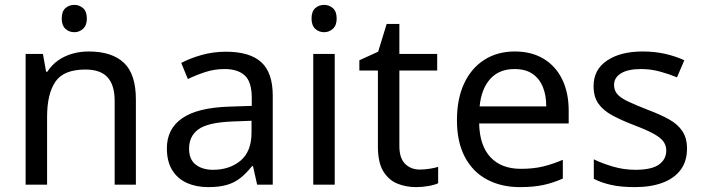

<svg xmlns="http://www.w3.org/2000/svg" viewBox="-20 -757 2881 787"><path d="M285 -737Q305 -737 320.5 -723.5Q336 -710 336 -681Q336 -653 320.5 -639Q305 -625 285 -625Q263 -625 248 -639Q233 -653 233 -681Q233 -710 248 -723.5Q263 -737 285 -737ZM343 -546Q439 -546 488 -499.5Q537 -453 537 -349V0H450V-343Q450 -408 421 -440Q392 -472 330 -472Q241 -472 207 -422Q173 -372 173 -278V0H85V-536H156L169 -463H174Q192 -491 218.5 -509.5Q245 -528 277 -537Q309 -546 343 -546Z M906 -545Q1004 -545 1051 -502Q1098 -459 1098 -365V0H1034L1017 -76H1013Q990 -47 965.5 -27.5Q941 -8 909.5 1Q878 10 833 10Q785 10 746.5 -7Q708 -24 686 -59.5Q664 -95 664 -149Q664 -229 727 -272.5Q790 -316 921 -320L1012 -323V-355Q1012 -422 983 -448Q954 -474 901 -474Q859 -474 821 -461.5Q783 -449 750 -433L723 -499Q758 -518 806 -531.5Q854 -545 906 -545ZM932 -259Q832 -255 793.5 -227Q755 -199 755 -148Q755 -103 782.5 -82Q810 -61 853 -61Q921 -61 966 -98.5Q1011 -136 1011 -214V-262Z M1352 -536V0H1264V-536ZM1309 -737Q1329 -737 1344.5 -723.5Q1360 -710 1360 -681Q1360 -653 1344.5 -639Q1329 -625 1309 -625Q1287 -625 1272 -639Q1257 -653 1257 -681Q1257 -710 1272 -723.5Q1287 -737 1309 -737Z M1701 -62Q1721 -62 1742 -65.5Q1763 -69 1776 -73V-6Q1762 1 1736 5.5Q1710 10 1686 10Q1644 10 1608.5 -4.5Q1573 -19 1551 -55Q1529 -91 1529 -156V-468H1453V-510L1530 -545L1565 -659H1617V-536H1772V-468H1617V-158Q1617 -109 1640.5 -85.5Q1664 -62 1701 -62Z M2090 -546Q2159 -546 2208.5 -516Q2258 -486 2284.5 -431.5Q2311 -377 2311 -304V-251H1944Q1946 -160 1990.5 -112.5Q2035 -65 2115 -65Q2166 -65 2205.5 -74.5Q2245 -84 2287 -102V-25Q2246 -7 2206 1.5Q2166 10 2111 10Q2035 10 1976.5 -21Q1918 -52 1885.5 -113.5Q1853 -175 1853 -264Q1853 -352 1882.5 -415Q1912 -478 1965.5 -512Q2019 -546 2090 -546ZM2089 -474Q2026 -474 1989.5 -433.5Q1953 -393 1946 -321H2219Q2219 -367 2205 -401Q2191 -435 2162.5 -454.5Q2134 -474 2089 -474Z M2796 -148Q2796 -96 2770 -61Q2744 -26 2696 -8Q2648 10 2582 10Q2526 10 2485.5 1Q2445 -8 2414 -24V-104Q2446 -88 2491.5 -74.5Q2537 -61 2584 -61Q2651 -61 2681 -82.5Q2711 -104 2711 -140Q2711 -160 2700 -176Q2689 -192 2660.5 -208Q2632 -224 2579 -244Q2527 -264 2490 -284Q2453 -304 2433 -332Q2413 -360 2413 -404Q2413 -472 2468.5 -509Q2524 -546 2614 -546Q2663 -546 2705.5 -536.5Q2748 -527 2785 -510L2755 -440Q2721 -454 2684 -464Q2647 -474 2608 -474Q2554 -474 2525.5 -456.5Q2497 -439 2497 -409Q2497 -387 2510 -371.5Q2523 -356 2553.5 -341.5Q2584 -327 2635 -307Q2686 -288 2722 -268Q2758 -248 2777 -219.5Q2796 -191 2796 -148Z"/></svg>

Font: uhindi85
Style: Book
Weight: 400
Designer: Jelle Bosma - Monotype Design Team
Foundry: Monotype Imaging Inc.
Version: Version 2.003